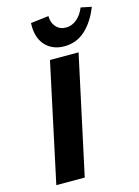

<svg xmlns="http://www.w3.org/2000/svg" viewBox="-131 -960 744 1031"><g transform="rotate(-15 241.0 -444.0)"><path d="M50 0 191 -658H350L208 0ZM286 -709Q219 -709 179.5 -753Q140 -797 144 -876L244 -888Q244 -851 265 -827.5Q286 -804 320 -804Q353 -804 380 -826.5Q407 -849 423 -888L482 -876Q452 -799 403 -754Q354 -709 286 -709Z"/></g></svg>

Font: Ysabeau Office ExtraBold
Style: Italic
Weight: 800
Italic angle: -12°
Designer: Christian Thalmann (Catharsis Fonts)
Version: Version 2.001;gftools[0.9.30]; featfreeze: tnum,lnum,ss02